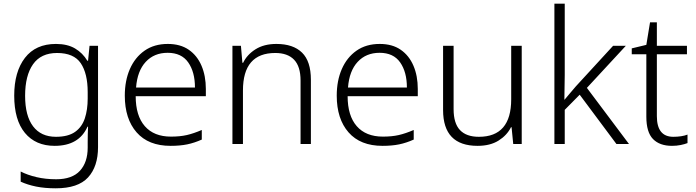

<svg xmlns="http://www.w3.org/2000/svg" viewBox="-20 -780 3769 1040"><path d="M283 -542Q345 -542 386.5 -517.5Q428 -493 453 -451H457L465 -532H511V17Q511 122 457 181Q403 240 282 240Q222 240 175.5 230.5Q129 221 92 204V149Q129 168 178 179.5Q227 191 284 191Q371 191 413 145Q455 99 455 20V-11Q455 -32 455.5 -53.5Q456 -75 457 -94H454Q408 10 276 10Q173 10 115 -60Q57 -130 57 -262Q57 -391 115 -466.5Q173 -542 283 -542ZM289 -493Q202 -493 159 -432Q116 -371 116 -261Q116 -153 159 -96Q202 -39 283 -39Q349 -39 386.5 -65.5Q424 -92 439.5 -139Q455 -186 455 -246V-281Q455 -382 417.5 -437.5Q380 -493 289 -493Z M889 -542Q957 -542 1002.5 -510.5Q1048 -479 1071.5 -424Q1095 -369 1095 -298V-259H715Q715 -153 764.5 -96.5Q814 -40 906 -40Q955 -40 992 -48.5Q1029 -57 1073 -76V-24Q1033 -6 994 2Q955 10 904 10Q784 10 720 -63Q656 -136 656 -262Q656 -343 683.5 -406Q711 -469 763 -505.5Q815 -542 889 -542ZM888 -494Q815 -494 769.5 -445Q724 -396 717 -306H1036Q1036 -390 999.5 -442Q963 -494 888 -494Z M1477 -542Q1568 -542 1616 -495Q1664 -448 1664 -348V0H1608V-344Q1608 -420 1573 -456.5Q1538 -493 1471 -493Q1296 -493 1296 -290V0H1239V-532H1285L1293 -440H1297Q1318 -484 1364 -513Q1410 -542 1477 -542Z M2037 -542Q2105 -542 2150.5 -510.5Q2196 -479 2219.5 -424Q2243 -369 2243 -298V-259H1863Q1863 -153 1912.5 -96.5Q1962 -40 2054 -40Q2103 -40 2140 -48.5Q2177 -57 2221 -76V-24Q2181 -6 2142 2Q2103 10 2052 10Q1932 10 1868 -63Q1804 -136 1804 -262Q1804 -343 1831.5 -406Q1859 -469 1911 -505.5Q1963 -542 2037 -542ZM2036 -494Q1963 -494 1917.5 -445Q1872 -396 1865 -306H2184Q2184 -390 2147.5 -442Q2111 -494 2036 -494Z M2806 -532V0H2760L2751 -91H2748Q2726 -47 2680.5 -18.5Q2635 10 2567 10Q2380 10 2380 -184V-532H2437V-189Q2437 -112 2471.5 -75.5Q2506 -39 2574 -39Q2749 -39 2749 -242V-532Z M3039 -374Q3039 -342 3038 -307.5Q3037 -273 3037 -240H3038Q3051 -255 3067.5 -275Q3084 -295 3099 -312L3301 -532H3370L3159 -304L3387 0H3319L3120 -267L3039 -185V0H2983V-760H3039Z M3627 -39Q3649 -39 3669 -42Q3689 -45 3704 -51V-5Q3689 1 3667 5.5Q3645 10 3620 10Q3553 10 3517 -27Q3481 -64 3481 -148V-486H3402V-518L3481 -537L3501 -659H3538V-532H3701V-486H3538V-151Q3538 -39 3627 -39Z"/></svg>

Font: Noto Sans Arabic Light
Style: Regular
Weight: 300
Designer: Monotype Design Team, Nadine Chahine, Nizar Qandah and Khaled Hosny
Foundry: Monotype Imaging Inc.
Version: Version 2.012; ttfautohint (v1.8.4.7-5d5b)